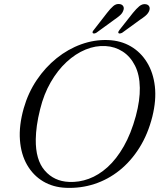

<svg xmlns="http://www.w3.org/2000/svg" viewBox="-20 -909 800 942"><path d="M510 -712.5Q573 -710 621.8 -681.5Q670.5 -653 701.2 -603Q732 -553 739.8 -485.5Q747.5 -418 727.5 -337Q706 -251.5 664.5 -185Q623 -118.5 566.5 -73.2Q510 -28 443 -6.2Q376 15.5 303.5 12.5Q240.5 10 191.5 -19.2Q142.5 -48.5 112.8 -100.2Q83 -152 77.8 -222.5Q72.5 -293 96.5 -378Q118 -453.5 160 -516Q202 -578.5 258 -623.5Q314 -668.5 378.8 -691.8Q443.5 -715 510 -712.5ZM318.5 -16.5Q367.5 -14 415.8 -31.8Q464 -49.5 507.8 -89Q551.5 -128.5 587.2 -191Q623 -253.5 646.5 -340Q657 -379.5 661.8 -414Q666.5 -448.5 666 -478Q665 -542.5 642.2 -587.2Q619.5 -632 581.8 -656.2Q544 -680.5 498 -683Q449 -686 399.8 -665.8Q350.5 -645.5 306.5 -604.8Q262.5 -564 228.8 -505.5Q195 -447 177 -373.5Q166 -330 161 -293.5Q156 -257 155.5 -226Q154 -124.5 199.8 -72Q245.5 -19.5 318.5 -16.5ZM505 -845.5Q521.5 -867 535.8 -879.2Q550 -891.5 567 -889Q579.5 -887.5 584.8 -878.2Q590 -869 584.5 -856Q580 -843.5 568.2 -833.2Q556.5 -823 541 -812.5L453 -748.5Q448 -745.5 443.2 -744.8Q438.5 -744 435.5 -746.5Q433 -749.5 434.5 -753.5Q436 -757.5 440.5 -762.5ZM632 -845.5Q649 -866.5 663.5 -878.5Q678 -890.5 694.5 -888.5Q707.5 -886.5 712.2 -877.2Q717 -868 711.5 -854.5Q706 -842 694.2 -832Q682.5 -822 667 -812L579 -748Q573.5 -745.5 568.8 -744.8Q564 -744 561.5 -746.5Q559 -749.5 561 -753.8Q563 -758 566.5 -762.5Z"/></svg>

Font: Fraunces Light
Style: Italic
Weight: 300
Italic angle: -16°
Version: Version 1.000;[b76b70a41]